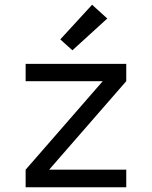

<svg xmlns="http://www.w3.org/2000/svg" viewBox="-20 -789 640 809"><path d="M88 0V-74L413 -447H88V-520H512V-447L187 -74H512V0ZM285 -577 234 -623 368 -769 432 -711Z"/></svg>

Font: Zed Mono Extended
Style: Regular
Weight: 400
Width: 7
Monospace: yes
Designer: Belleve Invis
Foundry: Belleve Invis
Version: Version 1.0.0; ttfautohint (v1.8.4)